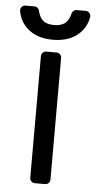

<svg xmlns="http://www.w3.org/2000/svg" viewBox="-78 -760 397 793"><g transform="rotate(5 120.5 -363.5)"><path d="M76.7 -21V-524.9Q76.7 -533.4 82.7 -539.4Q88.8 -545.5 97.7 -545.5H139.9Q148.4 -545.5 154.5 -539.4Q160.5 -533.4 160.5 -524.9V-21Q160.5 -12.1 154.5 -6Q148.4 0 139.9 0H97.7Q88.8 0 82.7 -6Q76.7 -12.1 76.7 -21ZM187.1 -710.6Q183.9 -693.2 172.6 -678.6Q156.6 -657.7 119.3 -657.7Q82 -657.7 66.4 -678.6Q56.5 -692.8 52.6 -710.2Q51.1 -717.7 45.5 -722.5Q39.8 -727.3 32.3 -727.3H-4.6Q-14.2 -727.3 -20.4 -720Q-26.6 -712.7 -25.2 -703.5Q-18.1 -661.6 12.4 -633.2Q52.2 -596.6 119.3 -596.6Q187.5 -596.6 227.3 -633.2Q258.5 -662.3 265.3 -703.5Q266.7 -712.7 260.5 -720Q254.3 -727.3 244.7 -727.3H207.7Q200.3 -727.3 194.6 -722.5Q188.9 -717.7 187.1 -710.6Z"/></g></svg>

Font: DeltaSans
Style: Regular
Weight: 400
Designer: Rasmus Andersson
Foundry: rsms
Version: Version 3.012